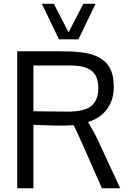

<svg xmlns="http://www.w3.org/2000/svg" viewBox="-20 -1004 694 1024"><path d="M203.1 -983.9H267.1L345.7 -831.5L424.3 -983.9H489.7L398.4 -794.4H294.4ZM158.2 0H71.8V-730.5H302.7Q430.2 -730.5 484.4 -708.5Q539.1 -686.5 563 -646.5Q586.9 -606.4 586.9 -539.1Q586.9 -471.2 550.8 -421.9Q514.6 -372.6 449.2 -353.5Q449.2 -352.5 469.7 -317.9Q490.2 -283.2 502.9 -254.9L621.1 0H523.4L423.8 -226.6Q383.3 -317.9 372.1 -336.4Q336.4 -334 287.6 -334L158.2 -337.9ZM469.2 -626Q434.1 -654.8 351.6 -654.8H158.2V-410.6L337.9 -408.7Q431.2 -408.2 467.8 -439.5Q504.4 -470.7 504.4 -534.2Q504.4 -597.7 469.2 -626Z"/></svg>

Font: Oxygen-Regular
Style: Regular
Weight: 400
Designer: Vernon Adams
Foundry: Vernon Adams
Version: Version Release 0.2.3 webfont; ttfautohint (v0.93.3-1d66) -l